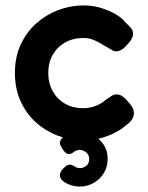

<svg xmlns="http://www.w3.org/2000/svg" viewBox="-20 -506 546 708"><path d="M290 12Q242 12 196.5 -4.5Q151 -21 114.5 -53Q78 -85 56.5 -131.5Q35 -178 35 -237Q35 -296 56.5 -342Q78 -388 114 -420Q150 -452 195 -469Q240 -486 288 -486Q323 -486 354.5 -476Q386 -466 409 -452Q432 -438 442 -424Q455 -412 464 -401Q473 -390 470 -374Q467 -364 461 -355.5Q455 -347 446 -338Q422 -311 399 -318Q386 -325 373 -333Q360 -341 346.5 -348.5Q333 -356 319 -361Q305 -366 288 -366Q250 -366 220.5 -349.5Q191 -333 174.5 -304Q158 -275 158 -237Q158 -199 174.5 -169.5Q191 -140 220 -123.5Q249 -107 286 -107Q304 -107 320.5 -111.5Q337 -116 350 -123.5Q363 -131 371 -139Q382 -146 391 -152Q400 -158 410 -158Q422 -158 433.5 -149.5Q445 -141 459 -123Q472 -108 473.5 -94Q475 -80 467.5 -67Q460 -54 443 -43Q431 -31 407.5 -18.5Q384 -6 353.5 3Q323 12 290 12ZM274 182Q249 182 226 170.5Q203 159 201 143Q200 131 209 120Q219 109 225 105Q231 101 237 101Q245 101 254.5 107.5Q264 114 275 114Q287 114 298 105.5Q309 97 309 81Q309 65 298 56Q287 47 275 47Q261 47 252 54.5Q243 62 235 62Q227 62 220.5 56Q214 50 209 41Q205 34 202.5 28.5Q200 23 201 19Q202 8 213.5 -1Q225 -10 242 -15Q259 -20 275 -20Q299 -20 322.5 -8Q346 4 361.5 26.5Q377 49 377 80Q377 109 363 132Q349 155 325.5 168.5Q302 182 274 182Z"/></svg>

Font: Fredoka Medium
Style: Regular
Weight: 500
Designer: Ben Nathan
Foundry: Milena B. Brandão, Ben Nathan
Version: Version 2.001